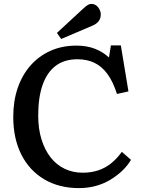

<svg xmlns="http://www.w3.org/2000/svg" viewBox="-20 -951 742 985"><path d="M385 14Q283 14 207 -31Q131 -76 89.5 -158Q48 -240 48 -352Q48 -433 71 -500Q94 -567 137 -615.5Q180 -664 239.5 -690.5Q299 -717 372 -717Q425 -717 466.5 -701Q508 -685 539 -656L549 -718H600L639 -482L580 -469Q560 -532 531.5 -571Q503 -610 465 -628.5Q427 -647 377 -647Q311 -647 266.5 -614Q222 -581 199 -516.5Q176 -452 176 -358Q176 -290 193 -235.5Q210 -181 240 -143Q270 -105 312 -85Q354 -65 404 -65Q448 -65 484 -77Q520 -89 550 -113Q580 -137 605 -172L652 -131Q633 -99 605 -73Q577 -47 543 -27Q509 -7 469 3.5Q429 14 385 14ZM294 -751 272 -782 407 -907Q420 -919 429.5 -925Q439 -931 448 -931Q470 -931 483.5 -913.5Q497 -896 497 -877Q497 -856 485.5 -841.5Q474 -827 451 -818Z"/></svg>

Font: Literata 18pt Medium
Style: Regular
Weight: 500
Designer: Latin by Veronika Burian and Jose Scaglione. Greek by Irene Vlachou. Cyrillic by Vera Evstafieva.
Foundry: TypeTogether
Version: Version 3.103;gftools[0.9.29]